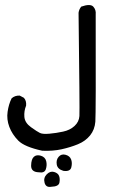

<svg xmlns="http://www.w3.org/2000/svg" viewBox="-20 -417 540 765"><path d="M184.6 327.1Q163.1 331.1 157.7 311.5Q152.3 292 166 277.8Q179.7 263.7 195.3 268.1Q210.9 272.5 215.3 283.7Q219.7 294.9 216.8 310.5Q213.9 326.2 184.6 327.1ZM134.8 269.5Q103.5 268.6 104 242.7Q104.5 216.8 115.2 207.5Q126 198.2 143.1 203.6Q160.2 209 164.1 225.1Q168 241.2 162.6 257.3Q157.2 273.4 134.8 269.5ZM232.4 263.7Q209 256.8 206.1 238.3Q203.1 219.7 213.9 207.5Q224.6 195.3 241.2 199.7Q257.8 204.1 263.2 217.8Q268.6 231.4 264.2 249.5Q259.8 267.6 232.4 263.7ZM148.4 183.6Q77.1 168 52.7 143.1Q28.3 118.2 17.1 88.4Q5.9 58.6 10.3 28.3Q14.6 -2 26.4 -25.4Q40 -37.1 58.6 -36.1L75.2 -27.3Q85.9 -15.6 84 3.9Q75.2 25.4 77.1 48.8Q79.1 72.3 103.5 89.8Q127.9 107.4 139.2 112.8Q150.4 118.2 177.2 115.7Q204.1 113.3 231.4 107.4Q258.8 101.6 276.9 85Q294.9 68.4 296.4 45.4Q297.9 22.5 293 -366.2Q294.9 -379.9 303.7 -390.6Q339.8 -403.3 351.6 -390.6Q363.3 -377.9 361.3 -359.4Q362.3 36.1 359.9 67.9Q357.4 99.6 338.9 122.6Q320.3 145.5 290.5 157.7Q260.7 169.9 225.6 177.7Q190.4 185.5 148.4 183.6Z"/></svg>

Font: JasonHandwriting2
Style: Regular
Weight: 400
Version: Version 1.05.10